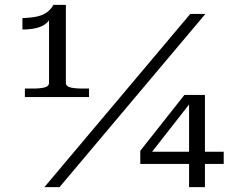

<svg xmlns="http://www.w3.org/2000/svg" viewBox="-20 -767 994 787"><path d="M250 -428Q250 -413 269 -408.5Q288 -404 320 -404H345V-369H82V-404H115Q144 -404 162.5 -408.5Q181 -413 181 -428V-699L190 -702Q184 -683 168.5 -670.5Q153 -658 128.5 -652Q104 -646 72 -646V-693Q108 -694 132.5 -699.5Q157 -705 173 -717Q189 -729 199 -747H250ZM760 -710H822L224 0H162ZM555 -95V-149L736 -378H774L763 -349L580 -115L583 -145H897V-95ZM820 0H755V-357L758 -378H820Z"/></svg>

Font: Roboto Serif 20pt Light
Style: Regular
Weight: 300
Version: Version 1.008